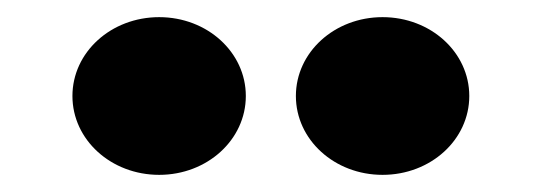

<svg xmlns="http://www.w3.org/2000/svg" viewBox="-20 -811 632 224"><path d="M165.7 -791C109.5 -791 64.5 -750 64.5 -699C64.5 -648 109.5 -607 165.7 -607C221.8 -607 266.8 -648 266.8 -699C266.8 -750 221.8 -791 165.7 -791ZM426.3 -791C370.2 -791 325.2 -750 325.2 -699C325.2 -648 370.2 -607 426.3 -607C482.5 -607 527.5 -648 527.5 -699C527.5 -750 482.5 -791 426.3 -791Z"/></svg>

Font: Hussar
Style: BdWide
Weight: 700
Foundry: Cannot Into Space Fonts
Version: Version 2.00